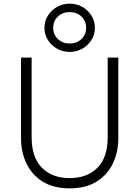

<svg xmlns="http://www.w3.org/2000/svg" viewBox="-20 -1015 762 1050"><path d="M361 15Q272 15 213 -22.2Q154 -59.5 124.5 -121.5Q95 -183.5 95 -258V-700H153V-266Q153 -153 209.8 -97Q266.5 -41 361 -41Q455.5 -41 512.2 -97Q569 -153 569 -266V-700H627V-258Q627 -183.5 597.5 -121.5Q568 -59.5 509 -22.2Q450 15 361 15ZM361 -731Q324 -731 292.5 -748.5Q261 -766 242 -796Q223 -826 223 -863Q223 -900 242 -930Q261 -960 292.5 -977.5Q324 -995 361 -995Q398.5 -995 429.8 -977.5Q461 -960 480 -930Q499 -900 499 -863Q499 -826 480 -796Q461 -766 429.8 -748.5Q398.5 -731 361 -731ZM361 -777Q399.5 -777 425.2 -801.2Q451 -825.5 451 -863Q451 -900.5 425.2 -924.8Q399.5 -949 361 -949Q323 -949 297 -924.8Q271 -900.5 271 -863Q271 -825.5 297 -801.2Q323 -777 361 -777Z"/></svg>

Font: Geologica Cursive Thin
Style: Regular
Weight: 250
Designer: Sindre Bremnes, Frode Helland
Foundry: Monokrom Skriftforlag AS
Version: Version 1.010;gftools[0.9.28]